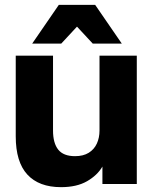

<svg xmlns="http://www.w3.org/2000/svg" viewBox="-20 -760 635 793"><path d="M232 13Q141 13 93 -39Q45 -91 45 -197V-530H199V-221Q199 -169 220.5 -142Q242 -115 290 -115Q324 -115 346.5 -129Q369 -143 380 -167Q391 -191 391 -221V-530H545V0H403V-72Q382 -36 339.5 -11.5Q297 13 232 13ZM113 -580 223 -740H373L483 -580H363L298 -650L233 -580Z"/></svg>

Font: Golos Text
Style: Bold
Weight: 700
Designer: A.Korolkova, Vitaly Kuzmin
Foundry: ParaType Ltd
Version: Version 2.004